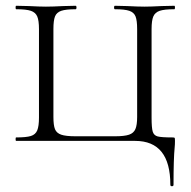

<svg xmlns="http://www.w3.org/2000/svg" viewBox="-20 -488 660 665"><path d="M448 0H36Q34 0 34 -6Q34 -12 36 -12Q71 -12 87 -17Q103 -22 109 -36.5Q115 -51 115 -81V-387Q115 -417 109 -431Q103 -445 87 -450.5Q71 -456 36 -456Q34 -456 34 -462Q34 -468 36 -468L80 -467Q118 -465 139 -465Q162 -465 200 -467L242 -468Q245 -468 245 -462Q245 -456 242 -456Q208 -456 192 -450.5Q176 -445 170.5 -431Q165 -417 165 -387V-83Q165 -54 170.5 -40.5Q176 -27 192 -21.5Q208 -16 242 -16H378Q411 -16 427 -21.5Q443 -27 449 -41Q455 -55 455 -83V-387Q455 -417 449.5 -431Q444 -445 428 -450.5Q412 -456 378 -456Q375 -456 375 -462Q375 -468 378 -468L420 -467Q458 -465 481 -465Q502 -465 540 -467L584 -468Q586 -468 586 -462Q586 -456 584 -456Q549 -456 533 -450.5Q517 -445 511 -431Q505 -417 505 -387V-81Q505 -45 509 -32Q513 -19 526 -15.5Q539 -12 577 -12Q584 -12 585 -10.5Q586 -9 586 0Q586 13 585 22Q581 62 581 152Q581 157 575.5 157Q570 157 570 152Q570 0 448 0Z"/></svg>

Font: Cormorant SC Light
Style: Regular
Weight: 300
Designer: Christian Thalmann (Catharsis Fonts)
Foundry: Catharsis Fonts
Version: Version 4.000